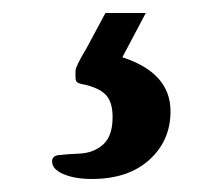

<svg xmlns="http://www.w3.org/2000/svg" viewBox="-20 -47 344 295"><path d="M60 201Q60 191 74 191Q80 190 102 189Q124 188 138.5 175Q153 162 153 133Q153 112 144.5 101Q136 90 114 84Q103 82 99.5 80Q96 78 96 72V62Q96 55 113 27L142 -27H204L168 41Q242 65 242 124Q242 169 209.5 198.5Q177 228 121 228Q95 228 77.5 220.5Q60 213 60 201Z"/></svg>

Font: Charm
Style: Bold
Weight: 700
Designer: Katatrad Aksorn Co.,Ltd.
Foundry: Cadson Demak Co.,Ltd.
Version: Version 1.001